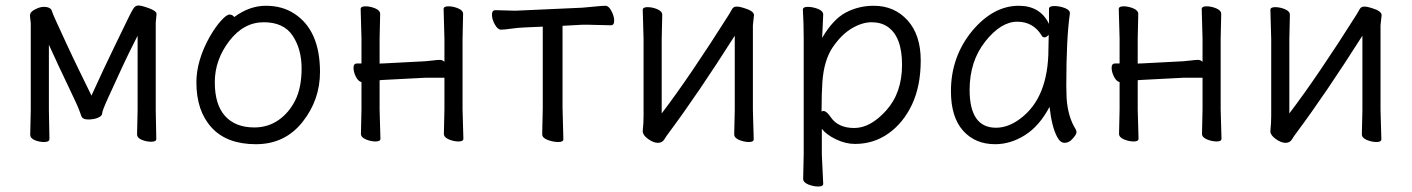

<svg xmlns="http://www.w3.org/2000/svg" viewBox="-20 -507 5139 699"><path d="M479 -18 481 -106V-377Q447 -311 423.5 -259.5Q400 -208 376 -156Q352 -104 352 -94.5Q352 -85 337 -78.5Q322 -72 301 -72Q280 -72 276 -85L269 -104Q266 -115 229.5 -191Q193 -267 158 -344V-106L160 -1Q160 10 141 10Q122 10 106 3Q90 -4 90 -16L92 -106V-422L89 -450L90 -456Q92 -465 109 -473.5Q126 -482 139 -482Q152 -482 159.5 -478Q167 -474 169 -466.5Q171 -459 184 -430.5Q197 -402 221.5 -349Q246 -296 270 -247Q294 -198 313 -159Q359 -260 396.5 -337Q434 -414 446.5 -440Q459 -466 466 -476.5Q473 -487 484 -487Q495 -487 522.5 -477Q550 -467 550 -456L547 -425V-106L549 -1Q549 9 531 9Q513 9 496 2Q479 -5 479 -18Z M906 -43Q955 -43 993.5 -69.5Q1032 -96 1055 -142Q1078 -188 1078 -258Q1078 -328 1045.5 -377Q1013 -426 940 -426Q867 -426 814.5 -357.5Q762 -289 762 -207.5Q762 -126 799.5 -84.5Q837 -43 906 -43ZM833 -445Q888 -486 948 -486Q1008 -486 1052 -457Q1145 -396 1145 -245Q1145 -143 1081 -62.5Q1017 18 911.5 18Q806 18 750.5 -42.5Q695 -103 695 -207Q695 -287 744 -374Q765 -410 785 -432Q805 -454 815.5 -454Q826 -454 833 -445Z M1596 -20 1598 -108V-224H1529L1375 -216L1362 -215V-108L1365 -2Q1365 8 1347.5 8Q1330 8 1312 0.5Q1294 -7 1294 -20L1296 -108V-208Q1284 -211 1275.5 -228Q1267 -245 1267 -260.5Q1267 -276 1280 -276H1296V-367L1293 -474Q1293 -484 1310.5 -484Q1328 -484 1346 -476.5Q1364 -469 1364 -456L1362 -367V-275Q1365 -276 1369 -276H1374L1528 -284Q1543 -285 1557.5 -287Q1572 -289 1581.5 -289Q1591 -289 1598 -282V-367L1595 -474Q1595 -484 1612.5 -484Q1630 -484 1648 -476.5Q1666 -469 1666 -456L1664 -367V-108L1667 -2Q1667 8 1649.5 8Q1632 8 1614 0.5Q1596 -7 1596 -20Z M2028 -115 2031 0Q2031 10 2012.5 10Q1994 10 1974 2.5Q1954 -5 1954 -18Q1954 -26 1954.5 -46.5Q1955 -67 1955.5 -87.5Q1956 -108 1956 -115V-410L1888 -407Q1864 -406 1840 -402.5Q1816 -399 1804 -399Q1792 -399 1781.5 -418Q1771 -437 1771 -453.5Q1771 -470 1784 -470L1856 -468L2100 -479Q2125 -481 2149 -483.5Q2173 -486 2184.5 -486Q2196 -486 2206 -467Q2216 -448 2216 -431.5Q2216 -415 2204 -415L2118 -417H2101L2028 -413Z M2653 -18 2655 -106V-377Q2521 -166 2416 -25Q2406 -12 2398.5 0.5Q2391 13 2375 13Q2359 13 2339.5 -1Q2320 -15 2320 -29V-31Q2323 -58 2323 -86V-364L2320 -471Q2320 -481 2337.5 -481Q2355 -481 2373 -473.5Q2391 -466 2391 -453L2389 -364V-94Q2493 -231 2635 -456Q2640 -464 2645 -473.5Q2650 -483 2661.5 -483Q2673 -483 2688 -478Q2725 -467 2725 -452L2721 -415V-106L2724 0Q2724 10 2706.5 10Q2689 10 2671 2.5Q2653 -5 2653 -18Z M2971 -101Q2975 -103 2978 -103Q2989 -103 3004 -81Q3031 -41 3090 -41Q3149 -41 3206.5 -105Q3264 -169 3264 -271.5Q3264 -374 3211 -410Q3187 -426 3153 -426Q3119 -426 3081.5 -404Q3044 -382 3012 -335.5Q2980 -289 2974 -209Q2971 -167 2971 -101ZM2904 144 2906 55V-368Q2906 -421 2903 -472Q2903 -482 2921 -482Q2939 -482 2958 -474.5Q2977 -467 2977 -454Q2977 -448 2976 -432Q2975 -416 2974.5 -398.5Q2974 -381 2973 -369Q3013 -437 3059.5 -461.5Q3106 -486 3161 -486Q3236 -486 3284 -433Q3332 -380 3332 -287Q3332 -194 3300.5 -127Q3269 -60 3215 -21.5Q3161 17 3093 17Q3058 17 3023 0Q2988 -17 2972 -38V56L2977 162Q2977 172 2959 172Q2941 172 2922.5 164.5Q2904 157 2904 144Z M3510 -180Q3510 -42 3606 -42Q3650 -42 3693 -74Q3797 -150 3797 -330Q3797 -355 3798 -380Q3789 -371 3783 -371Q3777 -371 3774 -375Q3743 -428 3683.5 -428Q3624 -428 3567 -356Q3510 -284 3510 -180ZM3875 -457Q3862 -368 3862 -195Q3862 -179 3863 -152Q3867 -82 3897 -35Q3899 -31 3899 -24.5Q3899 -18 3885.5 -2.5Q3872 13 3856 13Q3840 13 3829 -8Q3809 -45 3801 -118Q3764 -48 3711.5 -15Q3659 18 3603 18Q3530 18 3486 -31.5Q3442 -81 3442 -175Q3442 -300 3519 -394Q3596 -486 3689 -486Q3767 -486 3799 -420V-475Q3799 -485 3818 -485Q3837 -485 3856 -478Q3875 -471 3875 -459Z M4356 -20 4358 -108V-224H4289L4135 -216L4122 -215V-108L4125 -2Q4125 8 4107.5 8Q4090 8 4072 0.5Q4054 -7 4054 -20L4056 -108V-208Q4044 -211 4035.5 -228Q4027 -245 4027 -260.5Q4027 -276 4040 -276H4056V-367L4053 -474Q4053 -484 4070.5 -484Q4088 -484 4106 -476.5Q4124 -469 4124 -456L4122 -367V-275Q4125 -276 4129 -276H4134L4288 -284Q4303 -285 4317.5 -287Q4332 -289 4341.5 -289Q4351 -289 4358 -282V-367L4355 -474Q4355 -484 4372.5 -484Q4390 -484 4408 -476.5Q4426 -469 4426 -456L4424 -367V-108L4427 -2Q4427 8 4409.5 8Q4392 8 4374 0.5Q4356 -7 4356 -20Z M4938 -18 4940 -106V-377Q4806 -166 4701 -25Q4691 -12 4683.5 0.5Q4676 13 4660 13Q4644 13 4624.5 -1Q4605 -15 4605 -29V-31Q4608 -58 4608 -86V-364L4605 -471Q4605 -481 4622.5 -481Q4640 -481 4658 -473.5Q4676 -466 4676 -453L4674 -364V-94Q4778 -231 4920 -456Q4925 -464 4930 -473.5Q4935 -483 4946.5 -483Q4958 -483 4973 -478Q5010 -467 5010 -452L5006 -415V-106L5009 0Q5009 10 4991.5 10Q4974 10 4956 2.5Q4938 -5 4938 -18Z"/></svg>

Font: LXGW WenKai Lite
Style: Regular
Weight: 400
Designer: LXGW / Fontworks Inc.
Foundry: LXGW / Fontworks Inc.
Version: Version 1.511; March 25, 2025